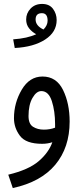

<svg xmlns="http://www.w3.org/2000/svg" viewBox="-20 -726 402 976"><path d="M55 -482Q151 -487 209.5 -525Q268 -563 268 -624Q268 -656 249.5 -681Q231 -706 194 -706Q158 -706 135.5 -682.5Q113 -659 113 -627Q113 -601 127.5 -582.5Q142 -564 164 -552Q119 -531 47 -526ZM161 -627Q161 -659 193 -659Q222 -659 222 -621Q222 -597 201 -576Q161 -595 161 -627ZM45 230Q188 199 261 111.5Q334 24 334 -108Q334 -200 300.5 -268.5Q267 -337 196 -337Q130 -337 90.5 -270Q51 -203 51 -125Q51 -76 81.5 -35.5Q112 5 194 5Q222 5 246 -3Q228 49 177 93Q126 137 22 162ZM203 -67Q171 -67 148 -81.5Q125 -96 125 -136Q125 -193 145 -228Q165 -263 190 -263Q227 -263 243.5 -212Q260 -161 260 -95Q260 -85 260 -77Q234 -67 203 -67Z"/></svg>

Font: Noto Sans Arabic Condensed
Style: Regular
Weight: 400
Width: 3
Designer: Nadine Chahine
Foundry: Monotype Imaging Inc.
Version: 1.001